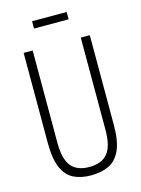

<svg xmlns="http://www.w3.org/2000/svg" viewBox="-126 -903 725 987"><g transform="rotate(-15 237.0 -410.0)"><path d="M234 12Q181 12 142 -7Q103 -26 82 -74Q61 -122 61 -207V-686H109V-195Q109 -108 140 -70Q171 -32 236 -32Q302 -32 333.5 -70Q365 -108 365 -195V-686H413V-207Q413 -122 391 -74Q369 -26 329 -7Q289 12 234 12ZM145 -793V-832H329V-793Z"/></g></svg>

Font: Archivo ExtraCondensed Thin
Style: Regular
Weight: 250
Width: 2
Designer: Hector Gatti
Foundry: Omnibus-Type
Version: Version 2.001